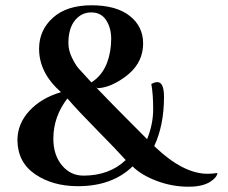

<svg xmlns="http://www.w3.org/2000/svg" viewBox="-20 -694 862 727"><path d="M766 -36Q784 -36 803 -39Q803 -27 786 -13Q756 13 694 13Q632 13 573.5 -9Q515 -31 482 -64Q405 11 275 11Q180 11 113.5 -34Q47 -79 46 -163Q46 -225 91 -274Q136 -323 211 -345Q128 -418 128 -509Q128 -580 180.5 -627Q233 -674 326.5 -674Q420 -674 471 -634Q522 -594 522 -529Q522 -521 521 -512Q514 -448 456.5 -405Q399 -362 349 -360L343 -364Q395 -309 537 -167Q560 -224 560 -280.5Q560 -337 553 -376Q566 -383 576 -383Q601 -383 601 -327Q601 -220 564 -141L567 -138Q674 -36 766 -36ZM182 -169Q182 -107 214.5 -68Q247 -29 296 -29Q394 -29 456 -88Q422 -126 348 -201Q274 -276 239 -317L235 -321Q182 -252 182 -169ZM401 -547Q401 -588 382 -617.5Q363 -647 325.5 -647Q288 -647 263.5 -616.5Q239 -586 239 -531Q239 -503 252.5 -475.5Q266 -448 277.5 -435Q289 -422 326 -382Q391 -423 400 -523Q401 -536 401 -547Z"/></svg>

Font: Rufina
Style: Bold
Weight: 700
Designer: Martin Sommaruga
Foundry: Martin Sommaruga
Version: Version 1.001